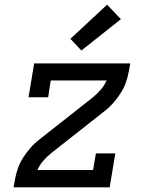

<svg xmlns="http://www.w3.org/2000/svg" viewBox="-20 -801 640 821"><path d="M38 0 44 -33Q48 -57 56.5 -81Q65 -105 79 -127Q93 -149 110.5 -169Q128 -189 149 -205L375 -383Q394 -398 410 -416.5Q426 -435 436 -457H197L186 -385H102L126 -530H537L531 -497Q527 -473 518.5 -449Q510 -425 496 -403Q482 -381 464.5 -361Q447 -341 426 -325L200 -147Q181 -132 165 -113.5Q149 -95 140 -74H378L390 -145H473L449 0ZM328 -585 281 -635 438 -781 497 -719Z"/></svg>

Font: Iosevka Curly Slab Extended
Style: Italic
Weight: 400
Width: 7
Italic angle: -9°
Monospace: yes
Designer: Belleve Invis
Foundry: Belleve Invis
Version: Version 11.1.0; ttfautohint (v1.8.3)